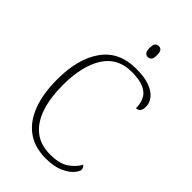

<svg xmlns="http://www.w3.org/2000/svg" viewBox="-270 -1001 1105 1105"><g transform="rotate(45 282.0 -449.0)"><path d="M332 10Q240 10 179 -35Q118 -80 87.5 -162.5Q57 -245 57 -358Q57 -528 127.5 -626Q198 -724 335 -724Q405 -724 447.5 -707.5Q490 -691 510 -665Q530 -639 530 -610Q530 -562 495 -562Q495 -601 480.5 -630.5Q466 -660 430 -676.5Q394 -693 330 -693Q216 -693 159.5 -603Q103 -513 103 -358Q103 -256 128 -181Q153 -106 204 -65Q255 -24 334 -24Q408 -24 449 -51.5Q490 -79 510 -117Q524 -109 524 -89Q524 -76 503.5 -52Q483 -28 440.5 -9Q398 10 332 10ZM335 -818Q322 -818 313.5 -827.5Q305 -837 305 -863Q305 -889 313.5 -898.5Q322 -908 335 -908Q349 -908 357 -898.5Q365 -889 365 -863Q365 -837 357 -827.5Q349 -818 335 -818Z"/></g></svg>

Font: Noto Serif ExtraLight
Style: Regular
Weight: 200
Designer: Monotype Design Team
Foundry: Monotype Imaging Inc.
Version: Version 2.015; ttfautohint (v1.8.4.7-5d5b)